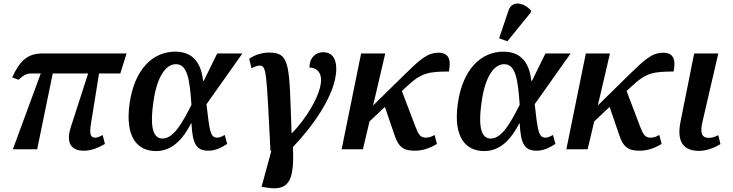

<svg xmlns="http://www.w3.org/2000/svg" viewBox="-20 -835 4102 1074"><path d="M52 0H188L275 -424H473L377 -127C348 -40 374 8 448 8C484 8 522 -3 567 -30L554 -80C534 -68 522 -65 512 -65C489 -65 479 -81 488 -138L534 -424H653L688 -536H218C138 -536 93 -500 48 -402L84 -389C114 -417 130 -424 156 -424H208Z M853 10C943 10 1003 -56 1049 -145H1051C1057 -27 1079 8 1147 8C1189 8 1226 -14 1251 -30L1237 -80C1219 -70 1207 -65 1195 -65C1156 -65 1152 -104 1135 -252L1336 -536H1195L1120 -383H1116C1103 -505 1040 -546 960 -546C837 -546 733 -451 705 -257C678 -65 750 10 853 10ZM890 -60C844 -60 815 -104 838 -265C859 -414 911 -476 964 -476C1026 -476 1041 -399 1051 -249C1006 -160 954 -60 890 -60Z M1476 215C1607 236 1625 159 1619 -13C1711 -108 1861 -300 1861 -450C1861 -516 1830 -543 1788 -543C1745 -543 1711 -512 1711 -457C1748 -457 1776 -433 1776 -388C1776 -306 1692 -170 1614 -91H1611C1597 -466 1607 -541 1486 -541C1450 -541 1407 -530 1374 -506L1387 -453C1406 -463 1418 -468 1432 -468C1472 -468 1470 -434 1493 9L1498 8L1443 210Z M1891 0H2010L2047 -156L2133 -237L2185 -85C2210 -7 2240 8 2304 8C2350 8 2396 -12 2424 -30L2411 -80C2393 -70 2380 -65 2362 -65C2331 -65 2321 -83 2304 -126L2228 -326L2254 -350C2338 -430 2380 -434 2491 -435C2505 -505 2488 -540 2433 -540C2369 -540 2327 -500 2235 -410L2067 -245L2135 -536H2000Z M2818 -604 2949 -765 2950 -777C2911 -819 2845 -837 2824 -775L2772 -621ZM2689 10C2779 10 2839 -56 2885 -145H2887C2893 -27 2915 8 2983 8C3025 8 3062 -14 3087 -30L3073 -80C3055 -70 3043 -65 3031 -65C2992 -65 2988 -104 2971 -252L3172 -536H3031L2956 -383H2952C2939 -505 2876 -546 2796 -546C2673 -546 2569 -451 2541 -257C2514 -65 2586 10 2689 10ZM2726 -60C2680 -60 2651 -104 2674 -265C2695 -414 2747 -476 2800 -476C2862 -476 2877 -399 2887 -249C2842 -160 2790 -60 2726 -60Z M3148 0H3267L3304 -156L3390 -237L3442 -85C3467 -7 3497 8 3561 8C3607 8 3653 -12 3681 -30L3668 -80C3650 -70 3637 -65 3619 -65C3588 -65 3578 -83 3561 -126L3485 -326L3511 -350C3595 -430 3637 -434 3748 -435C3762 -505 3745 -540 3690 -540C3626 -540 3584 -500 3492 -410L3324 -245L3392 -536H3257Z M3891 9C3937 9 3984 -13 4010 -29L3998 -79C3981 -70 3966 -64 3944 -64C3902 -64 3896 -97 3910 -156L3998 -536H3863L3786 -151C3765 -42 3803 9 3891 9Z"/></svg>

Font: Noto Serif SemiBold
Style: Italic
Weight: 600
Italic angle: -12°
Designer: Monotype Design Team
Foundry: Monotype Imaging Inc.
Version: Version 2.014